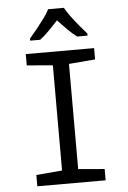

<svg xmlns="http://www.w3.org/2000/svg" viewBox="-62 -988 686 1033"><g transform="rotate(-5 281.5 -472.0)"><path d="M97 0V-61L237 -73V-641L97 -653V-714H466V-653L324 -641V-73L466 -61V0ZM127 -795Q145 -816 166.5 -842.5Q188 -869 207.5 -895.5Q227 -922 238 -944H323Q335 -922 355 -895Q375 -868 397 -841.5Q419 -815 437 -795V-784H381Q357 -801 331.5 -827Q306 -853 280 -880Q255 -853 229.5 -827Q204 -801 181 -784H127Z"/></g></svg>

Font: Noto Sans Mono SemiCondensed
Style: Regular
Weight: 400
Width: 4
Designer: Monotype Design Team
Foundry: Monotype Imaging Inc.
Version: Version 2.010